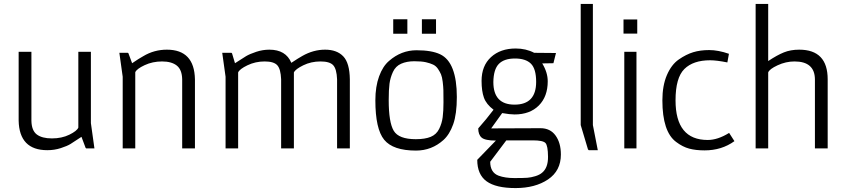

<svg xmlns="http://www.w3.org/2000/svg" viewBox="-20 -756 4311 978"><path d="M75 -492H140V-141Q141 -91 167.5 -71Q194 -51 244.5 -51Q295 -51 333.5 -70Q372 -89 379 -106V-492H443V-129L461 0H419L416 -3L395 -59Q356 -33 339 -22.5Q322 -12 289.5 -1.5Q257 9 221 9Q78 9 75 -142Z M973 0H908V-352Q907 -401 880.5 -422Q854 -443 805.5 -443Q757 -443 716.5 -424Q676 -405 669 -388V0H605V-365L588 -487H631L634 -485L653 -434Q688 -458 710 -470Q765 -503 830 -503Q970 -503 973 -352Z M1477 0H1412V-352Q1410 -404 1392.5 -423.5Q1375 -443 1328 -443Q1281 -443 1240.5 -423.5Q1200 -404 1193 -387V0H1129V-365L1112 -487H1159L1162 -484L1177 -434Q1215 -459 1233.5 -470Q1252 -481 1285 -492Q1318 -503 1352 -503Q1436 -503 1464 -436Q1500 -460 1520 -471Q1576 -503 1636 -503Q1696 -503 1728.5 -469Q1761 -435 1762 -352V0H1697V-352Q1695 -404 1677.5 -423.5Q1660 -443 1612.5 -443Q1565 -443 1525 -423.5Q1485 -404 1477 -387Z M1960 -246Q1960 -133 1985.5 -90Q2011 -47 2098 -47Q2145 -47 2174 -59Q2203 -71 2217 -99.5Q2231 -128 2235 -159.5Q2239 -191 2239 -234.5Q2239 -278 2238.5 -296.5Q2238 -315 2235 -339.5Q2232 -364 2226.5 -377Q2221 -390 2211 -405Q2201 -420 2186 -427Q2171 -434 2149.5 -439Q2128 -444 2090 -444Q2052 -444 2023.5 -431.5Q1995 -419 1981.5 -389.5Q1968 -360 1964 -329.5Q1960 -299 1960 -246ZM2239 -43Q2179 11 2099 11Q1982 11 1937 -44Q1892 -99 1892 -245Q1892 -315 1911 -367Q1930 -419 1962 -446Q2024 -500 2101.5 -500Q2179 -500 2222 -479.5Q2265 -459 2286 -404Q2307 -349 2307 -262Q2307 -175 2288.5 -123Q2270 -71 2239 -43ZM1983 -658H2055V-584H1983ZM2129 -658H2201V-584H2129Z M2770 -342Q2770 -264 2724.5 -218.5Q2679 -173 2601 -173Q2577 -173 2538 -180L2482 -102L2733 -103Q2783 -103 2810 -65.5Q2837 -28 2837 31Q2837 114 2771.5 158Q2706 202 2606 202Q2506 202 2458.5 167.5Q2411 133 2411 58L2506 -40Q2451 -40 2433.5 -55Q2416 -70 2416 -102Q2457 -148 2494 -197Q2457 -225 2445 -258.5Q2433 -292 2433 -344Q2433 -421 2481 -465Q2529 -509 2607 -509Q2659 -509 2701 -487L2812 -486L2799 -434L2742 -433Q2770 -387 2770 -342ZM2741 124Q2772 99 2771.5 42.5Q2771 -14 2758.5 -27.5Q2746 -41 2694 -41H2559L2477 68Q2477 123 2520 139Q2553 151 2600 151Q2647 151 2666 149.5Q2685 148 2706.5 141.5Q2728 135 2741 124ZM2601 -223Q2711 -223 2711 -339Q2711 -405 2684.5 -431.5Q2658 -458 2603 -458Q2548 -458 2521 -430.5Q2494 -403 2493 -338Q2493 -223 2601 -223Z M2938 -736H3000V-119L3025 9H2979L2975 5L2938 -119Z M3160 -492H3222V0H3160ZM3156 -657H3226V-585H3156Z M3693 -482 3685 -438Q3630 -449 3597 -449Q3511 -449 3466 -404.5Q3421 -360 3421 -245Q3421 -43 3585 -43Q3636 -43 3694 -79L3721 -37Q3656 10 3569 10Q3524 10 3490.5 1Q3457 -8 3424 -33Q3354 -85 3354 -245Q3354 -320 3377 -373.5Q3400 -427 3437.5 -453Q3475 -479 3511 -490Q3547 -501 3592.5 -501Q3638 -501 3693 -482Z M3893 0H3829V-736H3893V-445Q3938 -475 3972.5 -489Q4007 -503 4051 -503Q4196 -503 4196 -352V0H4131V-352Q4130 -443 4027 -443Q3983 -443 3941 -423.5Q3899 -404 3893 -387Z"/></svg>

Font: Gafata
Style: Regular
Weight: 400
Designer: Lautaro Hourcade
Foundry: Lautaro Hourcade
Version: Version 4.002; ttfautohint (v0.94.20-1c74) -l 7 -r 28 -G 0 -